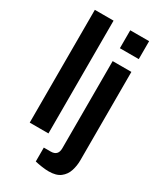

<svg xmlns="http://www.w3.org/2000/svg" viewBox="-223 -804 902 1066"><g transform="rotate(30 228.0 -270.5)"><path d="M54 0V-723H174V0ZM280 182Q258 182 232.5 178Q207 174 191 170V81H235Q282 81 282 33V-526H402V41Q402 76 391.5 108.5Q381 141 354.5 161.5Q328 182 280 182ZM281 -608V-723H402V-608Z"/></g></svg>

Font: Archivo Narrow
Style: Bold
Weight: 700
Designer: Hector Gatti
Foundry: Omnibus-Type
Version: Version 3.002